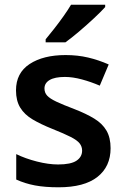

<svg xmlns="http://www.w3.org/2000/svg" viewBox="-20 -786 533 816"><path d="M450 -156Q450 -78 394 -34Q338 10 229 10Q171 10 128.5 2Q86 -6 49 -23V-131Q88 -112 137 -99.5Q186 -87 227 -87Q281 -87 305 -103Q329 -119 329 -146Q329 -163 318.5 -176.5Q308 -190 280.5 -204Q253 -218 203 -238Q153 -258 118.5 -278.5Q84 -299 66 -328.5Q48 -358 48 -402Q48 -476 106 -514Q164 -552 259 -552Q310 -552 354.5 -541.5Q399 -531 442 -512L404 -422Q367 -438 328 -448.5Q289 -459 256 -459Q213 -459 191 -446Q169 -433 169 -410Q169 -392 180.5 -379.5Q192 -367 219.5 -354Q247 -341 297 -322Q346 -303 380.5 -282Q415 -261 432.5 -231Q450 -201 450 -156ZM427 -756Q410 -737 379.5 -708.5Q349 -680 316 -652Q283 -624 258 -606H174V-619Q189 -637 209.5 -663Q230 -689 249.5 -716.5Q269 -744 282 -766H427Z"/></svg>

Font: Noto Sans Lao Looped SemiBold
Style: Regular
Weight: 600
Designer: Mark Frömberg, Ben Mitchell
Foundry: The Fontpad Ltd
Version: Version 1.002; ttfautohint (v1.8.4.7-5d5b)